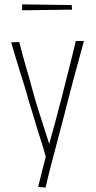

<svg xmlns="http://www.w3.org/2000/svg" viewBox="-20 -707 438 876"><path d="M188 149 154 146Q164 105 173.5 68Q183 31 192 -4Q201 -39 210.5 -72Q220 -105 228.5 -137Q237 -169 245 -199.5Q253 -230 261 -260Q275 -315 286 -359Q297 -403 307 -442Q317 -481 326 -520H363Q354 -487 345.5 -456Q337 -425 328.5 -393.5Q320 -362 310.5 -327Q301 -292 291 -252Q282 -216 272.5 -180Q263 -144 253 -106Q243 -68 232.5 -28Q222 12 210.5 56Q199 100 188 149ZM191 16Q184 -9 177 -33.5Q170 -58 161.5 -83Q153 -108 145.5 -134.5Q138 -161 129 -189Q120 -217 111 -247Q102 -282 91.5 -315Q81 -348 71 -380.5Q61 -413 51 -446Q41 -479 31 -514L68 -515Q80 -467 91.5 -426.5Q103 -386 114.5 -346.5Q126 -307 138 -261Q148 -228 157.5 -197.5Q167 -167 177 -136.5Q187 -106 197.5 -72.5Q208 -39 220 0ZM81 -660V-687L307 -684L309 -663Z"/></svg>

Font: Truculenta Thin
Style: Regular
Weight: 250
Version: Version 1.002